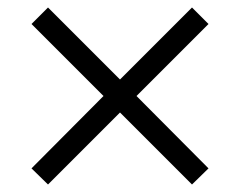

<svg xmlns="http://www.w3.org/2000/svg" viewBox="-20 -544 640 512"><path d="M536 -480 344 -288 536 -95 492 -52 300 -244 108 -52 64 -95 256 -288 64 -480 108 -524 300 -332 492 -524Z"/></svg>

Font: Muli
Style: Regular
Weight: 400
Designer: Vernon Adams
Foundry: Vernon Adams
Version: Version 2.000